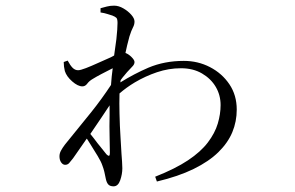

<svg xmlns="http://www.w3.org/2000/svg" viewBox="-20 -596 1040 678"><path d="M307 -317Q295 -310 288 -300.5Q281 -291 271 -291Q255 -291 235 -308.5Q215 -326 209 -345Q207 -353 206 -361Q205 -369 205 -377L219 -382Q228 -365 236.5 -356.5Q245 -348 256 -348Q264 -348 283.5 -355.5Q303 -363 327 -374Q351 -385 372 -394Q378 -397 383 -400Q387 -432 391 -458Q395 -495 395 -515Q395 -529 391 -533Q387 -537 377 -541Q370 -543 359.5 -546.5Q349 -550 335 -552V-567Q346 -570 357.5 -573Q369 -576 383 -576Q399 -576 415.5 -566.5Q432 -557 443.5 -544Q455 -531 455 -520Q455 -509 449.5 -499Q444 -489 437 -467Q434 -456 429 -436Q426 -424 423 -409Q423 -409 423 -409Q434 -405 444.5 -394.5Q455 -384 455 -377Q455 -370 449.5 -363.5Q444 -357 436 -349Q429 -342 421 -332Q413 -323 406 -313Q406 -309 405 -305Q453 -335 504 -357Q561 -381 629 -381Q679 -381 721.5 -359Q764 -337 790 -298.5Q816 -260 816 -209Q816 -167 800.5 -129.5Q785 -92 751.5 -59Q718 -26 664 0.5Q610 27 534 45L528 28Q599 0 644 -30Q689 -60 714 -93Q739 -126 749 -159.5Q759 -193 759 -225Q759 -260 742 -289Q725 -318 693.5 -336.5Q662 -355 619 -355Q576 -355 534.5 -341Q493 -327 456 -305Q426 -287 402 -266Q401 -231 402 -195Q403 -150 405.5 -112.5Q408 -75 409 -53Q410 -37 411 -25.5Q412 -14 412 -2Q412 19 404.5 40.5Q397 62 381 62Q369 62 363 56Q357 50 354 37Q351 22 348.5 11Q346 0 341 -13Q337 -25 325 -45Q313 -65 299 -87Q293 -97 287 -106Q287 -106 286 -106Q259 -67 238 -37Q230 -27 224.5 -20.5Q219 -14 210 -14Q202 -14 196 -22.5Q190 -31 190 -44Q190 -54 195 -63.5Q200 -73 209 -85Q258 -145 303 -201Q339 -246 372 -296Q374 -326 378 -355Q375 -354 372 -352Q354 -343 337 -334Q320 -325 307 -317ZM299 -123Q304 -116 311 -108Q325 -89 338 -73.5Q351 -58 356 -51Q362 -45 365 -46Q368 -47 368 -56Q368 -79 367 -114Q366 -149 367 -190Q367 -207 367 -224Q354 -204 339 -182Q319 -153 299 -123Z"/></svg>

Font: Early Summer Mincho Light
Style: Regular
Weight: 300
Designer: GuiWonder
Version: Version 1.002